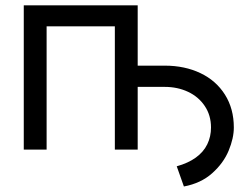

<svg xmlns="http://www.w3.org/2000/svg" viewBox="-20 -550 922 706"><path d="M452.1 -308.6H585.9Q659.2 -308.6 716.8 -281.2Q774.4 -253.9 807.1 -202.1Q839.8 -150.4 839.8 -81.1Q839.8 -42 820.8 3.9Q801.8 49.8 760.3 86.9Q718.8 124 656.2 135.7L629.9 61.5Q671.9 49.8 700.2 29.3Q728.5 8.8 742.2 -19.5Q755.9 -47.9 755.9 -81.1Q755.9 -126 732.9 -160.2Q710 -194.3 671.4 -212.4Q632.8 -230.5 585.9 -230.5H452.1ZM67.4 -530.3H486.3V0H402.3V-453.1H151.4V0H67.4Z"/></svg>

Font: Pretendard Std Variable
Style: Regular
Weight: 400
Designer: Base glyphs from Inter by Rasmus Andersson; Hangeul glyphs from Noto Sans CJK(Source Han Sans) by Jang Soo-young and Kan
Foundry: Kil Hyung-jin
Version: Version 1.309;Glyphs 3.2 (3225)